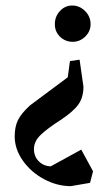

<svg xmlns="http://www.w3.org/2000/svg" viewBox="-20 -463 398 682"><path d="M301.8 -377Q301.8 -351.6 282.7 -333Q263.7 -314.5 238.3 -314.5Q211.9 -314.5 193.4 -332.5Q174.8 -350.6 174.8 -377Q174.8 -404.3 192.9 -423.8Q210.9 -443.4 236.3 -443.4Q262.7 -443.4 282.2 -423.8Q301.8 -404.3 301.8 -377ZM276.4 -155.3Q276.4 -117.2 258.3 -91.8Q240.2 -66.4 194.3 -36.1Q148.4 -6.8 124.5 16.1Q100.6 39.1 100.6 66.4Q100.6 92.8 117.7 109.9Q134.8 127 160.2 127.9L268.6 68.4L310.5 145.5L299.8 186.5L231.4 198.2Q182.6 198.2 136.2 173.3Q89.8 148.4 61 107.4Q32.2 66.4 32.2 21.5Q32.2 -12.7 43.9 -36.6Q55.7 -60.5 86.9 -88.9L220.7 -188.5L228.5 -246.1L262.7 -251Z"/></svg>

Font: Comprehension Dark
Style: Regular
Weight: 700
Designer: Alfredo Marco Pradil
Foundry: Alfredo Marco Pradil
Version: 1.0